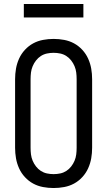

<svg xmlns="http://www.w3.org/2000/svg" viewBox="-20 -939 540 967"><path d="M250 8Q223 8 196.5 3Q170 -2 147 -14.5Q124 -27 105.5 -47Q87 -67 76 -91.5Q65 -116 60.5 -142Q56 -168 56 -195V-540Q56 -567 60.5 -593Q65 -619 76 -643.5Q87 -668 105.5 -688Q124 -708 147 -720.5Q170 -733 196.5 -738Q223 -743 250 -743Q277 -743 303.5 -738Q330 -733 353 -720.5Q376 -708 394.5 -688Q413 -668 424 -643.5Q435 -619 439.5 -593Q444 -567 444 -540V-195Q444 -168 439.5 -142Q435 -116 424 -91.5Q413 -67 394.5 -47Q376 -27 353 -14.5Q330 -2 303.5 3Q277 8 250 8ZM250 -62Q267 -62 283.5 -65.5Q300 -69 314 -78Q328 -87 338.5 -100.5Q349 -114 355.5 -129.5Q362 -145 364 -161.5Q366 -178 366 -195V-540Q366 -557 364 -573.5Q362 -590 355.5 -605.5Q349 -621 338.5 -634.5Q328 -648 314 -657Q300 -666 283.5 -669.5Q267 -673 250 -673Q233 -673 216.5 -669.5Q200 -666 186 -657Q172 -648 161.5 -634.5Q151 -621 144.5 -605.5Q138 -590 136 -573.5Q134 -557 134 -540V-195Q134 -178 136 -161.5Q138 -145 144.5 -129.5Q151 -114 161.5 -100.5Q172 -87 186 -78Q200 -69 216.5 -65.5Q233 -62 250 -62ZM100 -851V-919H400V-851Z"/></svg>

Font: Iosevka SS04
Style: Regular
Weight: 400
Monospace: yes
Designer: Belleve Invis
Foundry: Belleve Invis
Version: Version 19.0.0; ttfautohint (v1.8.4)